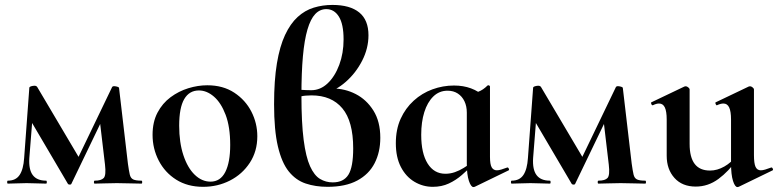

<svg xmlns="http://www.w3.org/2000/svg" viewBox="-20 -745 3156 779"><path d="M554 -12Q557 -12 557 -6Q557 0 554 0Q533 0 506.5 -1Q480 -2 454 -2Q427 -2 405 -1Q383 0 364 0Q361 0 361 -6Q361 -12 364 -12Q391 -12 401 -23Q411 -34 406 -77L384 -263L425 -322L270 0Q269 4 263 4Q257 4 255 0L102 -260L117 -331L99 -104Q96 -57 113 -34.5Q130 -12 167 -12Q170 -12 170 -6Q170 0 167 0Q151 0 129 -1Q107 -2 88 -2Q68 -2 48.5 -1Q29 0 12 0Q9 0 9 -6Q9 -12 12 -12Q44 -12 59.5 -35Q75 -58 78 -104L99 -389Q99 -394 113 -396.5Q127 -399 131 -392L305 -98L283 -76L435 -392Q438 -397 450.5 -394.5Q463 -392 463 -388L499 -81Q503 -52 506.5 -37Q510 -22 520.5 -17Q531 -12 554 -12Z M804 13Q741 13 695 -16Q649 -45 624 -93.5Q599 -142 599 -198Q599 -250 619 -288Q639 -326 672 -350.5Q705 -375 744 -387Q783 -399 821 -399Q885 -399 930.5 -369Q976 -339 1000 -292Q1024 -245 1024 -192Q1024 -131 993.5 -84.5Q963 -38 913 -12.5Q863 13 804 13ZM834 -8Q874 -8 894 -47Q914 -86 914 -157Q914 -230 895.5 -279Q877 -328 848 -353Q819 -378 787 -378Q748 -378 727.5 -343Q707 -308 707 -235Q707 -167 724 -115.5Q741 -64 770 -36Q799 -8 834 -8Z M1295 -365 1329 -386Q1379 -386 1423 -363.5Q1467 -341 1495 -296.5Q1523 -252 1523 -186Q1523 -128 1500 -83Q1477 -38 1429.5 -12.5Q1382 13 1309 13Q1260 13 1220 -0.5Q1180 -14 1151.5 -49.5Q1123 -85 1107.5 -151Q1092 -217 1092 -322Q1092 -419 1103.5 -488Q1115 -557 1136.5 -603Q1158 -649 1187.5 -676Q1217 -703 1253 -714Q1289 -725 1329 -725Q1400 -725 1437.5 -694.5Q1475 -664 1475 -602Q1475 -549 1449.5 -499Q1424 -449 1383 -413Q1342 -377 1295 -365ZM1330 -5Q1374 -5 1393.5 -36Q1413 -67 1413 -143Q1413 -253 1369 -305.5Q1325 -358 1244 -358Q1237 -358 1221 -357Q1205 -356 1188 -350V-382Q1205 -380 1220.5 -379.5Q1236 -379 1243 -379Q1280 -379 1309.5 -407Q1339 -435 1356.5 -482Q1374 -529 1374 -585Q1374 -647 1355 -677.5Q1336 -708 1304 -708Q1278 -708 1259 -688Q1240 -668 1227.5 -625.5Q1215 -583 1209 -516.5Q1203 -450 1203 -358Q1203 -247 1212 -177.5Q1221 -108 1238 -70.5Q1255 -33 1278.5 -19Q1302 -5 1330 -5Z M1736 13Q1696 13 1661.5 -7.5Q1627 -28 1606.5 -67.5Q1586 -107 1586 -164Q1586 -220 1605.5 -263Q1625 -306 1658.5 -336.5Q1692 -367 1734.5 -382.5Q1777 -398 1822 -398Q1860 -398 1891 -386.5Q1922 -375 1947 -352L1874 -288Q1874 -314 1864.5 -334Q1855 -354 1837.5 -365.5Q1820 -377 1796 -377Q1762 -377 1738 -353.5Q1714 -330 1701.5 -290Q1689 -250 1689 -198Q1689 -123 1715 -81.5Q1741 -40 1787 -40Q1807 -40 1825.5 -46.5Q1844 -53 1861 -63.5Q1878 -74 1891 -84L1899 -77Q1878 -56 1854 -35Q1830 -14 1801 -0.5Q1772 13 1736 13ZM1901 14Q1891 14 1882.5 -11Q1874 -36 1874 -82V-359Q1902 -366 1921 -373Q1940 -380 1958 -398Q1960 -400 1964 -398.5Q1968 -397 1968 -394V-109Q1968 -78 1975 -66Q1982 -54 1996 -54Q2003 -54 2013.5 -57Q2024 -60 2037 -65Q2041 -67 2044 -61.5Q2047 -56 2044 -54L1906 13Q1904 14 1901 14Z M2598 -12Q2601 -12 2601 -6Q2601 0 2598 0Q2577 0 2550.5 -1Q2524 -2 2498 -2Q2471 -2 2449 -1Q2427 0 2408 0Q2405 0 2405 -6Q2405 -12 2408 -12Q2435 -12 2445 -23Q2455 -34 2450 -77L2428 -263L2469 -322L2314 0Q2313 4 2307 4Q2301 4 2299 0L2146 -260L2161 -331L2143 -104Q2140 -57 2157 -34.5Q2174 -12 2211 -12Q2214 -12 2214 -6Q2214 0 2211 0Q2195 0 2173 -1Q2151 -2 2132 -2Q2112 -2 2092.5 -1Q2073 0 2056 0Q2053 0 2053 -6Q2053 -12 2056 -12Q2088 -12 2103.5 -35Q2119 -58 2122 -104L2143 -389Q2143 -394 2157 -396.5Q2171 -399 2175 -392L2349 -98L2327 -76L2479 -392Q2482 -397 2494.5 -394.5Q2507 -392 2507 -388L2543 -81Q2547 -52 2550.5 -37Q2554 -22 2564.5 -17Q2575 -12 2598 -12Z M2803 12Q2748 12 2716.5 -23Q2685 -58 2685 -113V-260Q2685 -293 2677.5 -309Q2670 -325 2654 -325Q2643 -325 2629 -318Q2625 -317 2622.5 -323Q2620 -329 2623 -330L2757 -394Q2760 -395 2762 -395Q2767 -395 2772.5 -390.5Q2778 -386 2778 -382V-161Q2778 -107 2798.5 -80Q2819 -53 2861 -53Q2890 -53 2919 -69.5Q2948 -86 2965 -111L2971 -99Q2937 -50 2895 -19Q2853 12 2803 12ZM3039 -382V-116Q3039 -82 3045.5 -68Q3052 -54 3067 -54Q3074 -54 3084.5 -57Q3095 -60 3108 -65Q3112 -67 3115 -61.5Q3118 -56 3115 -54L2977 13Q2975 14 2972 14Q2962 14 2954 -11Q2946 -36 2946 -82V-260Q2946 -293 2938.5 -309Q2931 -325 2915 -325Q2904 -325 2889 -318Q2886 -317 2883.5 -323Q2881 -329 2884 -330L3018 -394Q3020 -395 3023 -395Q3028 -395 3033.5 -390.5Q3039 -386 3039 -382Z"/></svg>

Font: Cormorant Infant Light
Style: Regular
Weight: 300
Designer: Christian Thalmann (Catharsis Fonts)
Foundry: Catharsis Fonts
Version: Version 4.001